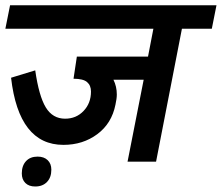

<svg xmlns="http://www.w3.org/2000/svg" viewBox="-50 -602 826 715"><path d="M627.5 -495 531.2 0H425L485 -305H372.5Q385 -280 385 -250Q385 -235 380 -212.5Q366.2 -142.5 312.5 -102.5Q258.8 -62.5 186.2 -62.5Q20 -62.5 -8.8 -312.5L81.2 -340Q95 -243.8 120.6 -201.9Q146.2 -160 192.5 -160Q233.8 -160 261.2 -188.8Q288.8 -217.5 288.8 -261.2Q288.8 -283.8 274.4 -296.2Q260 -308.8 223.8 -308.8L236.2 -391.2H501.2L521.2 -495H-30L-12.5 -582.5H756.2L738.8 -495ZM141.2 30Q141.2 58.8 125 75.6Q108.8 92.5 81.2 92.5Q57.5 92.5 44.4 79.4Q31.2 66.2 31.2 43.8Q31.2 15 46.9 -1.9Q62.5 -18.8 90 -18.8Q113.8 -18.8 127.5 -5.6Q141.2 7.5 141.2 30Z"/></svg>

Font: Cambay
Style: Bold Italic
Weight: 700
Italic angle: -11°
Designer: Pooja Saxena
Foundry: Pooja Saxena
Version: Version 1.006;PS 001.006;hotconv 1.0.70;makeotf.lib2.5.58329